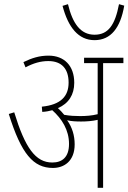

<svg xmlns="http://www.w3.org/2000/svg" viewBox="-20 -898 614 918"><path d="M574 -871 549 -878C530 -779 498 -732 432 -732C365 -732 327 -786 305 -878L279 -870C306 -767 355 -706 432 -706C510 -706 556 -765 574 -871ZM337 -208C337 -250 325 -290 301 -323C321 -318 345 -317 368 -317C393 -317 422 -319 447 -325V0H473V-596H570V-622H382V-596H447V-352C420 -345 390 -343 363 -343C341 -343 314 -344 287 -349C278 -360 268 -371 257 -381C308 -403 335 -445 335 -502C335 -584 287 -632 212 -632C169 -632 133 -621 92 -601L102 -576C140 -596 174 -606 211 -606C276 -606 308 -568 308 -503C308 -437 270 -397 180 -388L182 -363C200 -364 216 -367 230 -371C276 -330 310 -276 310 -210C310 -146 277 -121 230 -121C150 -121 100 -191 48 -361L22 -353C82 -161 140 -95 233 -95C286 -95 337 -127 337 -208Z"/></svg>

Font: Noto Sans Condensed Thin
Style: Italic
Weight: 100
Width: 3
Italic angle: -12°
Designer: Monotype Design Team
Foundry: Monotype Imaging Inc.
Version: Version 2.013